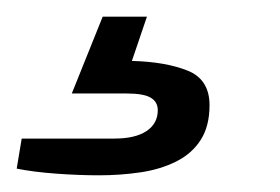

<svg xmlns="http://www.w3.org/2000/svg" viewBox="-96 -34 335 230"><path d="M23 176Q-2 176 -29 174Q-56 172 -76 168L-70 132H41Q66 132 79.5 123Q93 114 93 98Q93 88 84.5 83Q76 78 56 78H-10L27 -14H80L62 39Q102 40 128.5 50.5Q155 61 155 92Q155 117 144.5 133.5Q134 150 115 159.5Q96 169 72 172.5Q48 176 23 176Z"/></svg>

Font: Archivo SemiExpanded Light
Style: Italic
Weight: 300
Width: 6
Italic angle: -10°
Designer: Hector Gatti
Foundry: Omnibus-Type
Version: Version 2.001